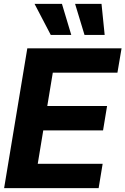

<svg xmlns="http://www.w3.org/2000/svg" viewBox="-20 -979 652 999"><path d="M1.4 0 122.1 -727.5H612.5L591 -600.8H254.7L226 -427.3H537.1L516.2 -300.6H205.1L176.4 -126.8H514.1L493.2 0ZM244.1 -797.3 159.8 -958.8H302.3L350.8 -797.3ZM419.7 -797.3 370.7 -958.8H508.2L524.6 -797.3Z"/></svg>

Font: Inter Tight
Style: Italic
Weight: 400
Italic angle: -9.39999°
Designer: Rasmus Andersson
Foundry: rsms
Version: Version 3.002